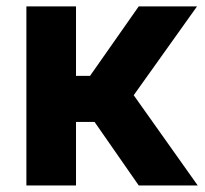

<svg xmlns="http://www.w3.org/2000/svg" viewBox="-20 -565 626 585"><path d="M60.4 0V-545.5H211.6V-333.8H254.3L402.7 -545.5H580.3L387.4 -274.9L582.4 0H402.7L268.1 -193.5H211.6V0Z"/></svg>

Font: Inter UI
Style: Bold
Weight: 700
Designer: Rasmus Andersson
Foundry: rsms
Version: 3.2;8d6f07862